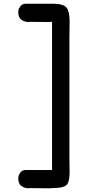

<svg xmlns="http://www.w3.org/2000/svg" viewBox="-20 -815 470 1029"><path d="M136 -698H135Q134 -697 133 -697Q112 -697 95 -709Q78 -721 78 -749Q78 -754 79 -761.5Q80 -769 90 -782Q100 -795 118 -795H223H224H255H268Q321 -794 337 -773.5Q353 -753 353 -701Q353 -690 352.5 -657Q352 -624 352 -602V-411V-381V-371V-301V-233V-221V-210V0V37Q352 51 352.5 74.5Q353 98 353 106Q353 151 342.5 169Q332 187 297 191Q285 193 255 193V194H224L136 193L135 194Q134 194 133 194Q112 194 95 182Q78 170 78 142Q78 137 79 129.5Q80 122 90 109Q100 96 118 96H224H259V19V8V-210V-231V-301V-371V-392V-610V-620V-698L235 -697Z"/></svg>

Font: Soda Fountain
Style: Regular
Weight: 400
Version: Version 1.0